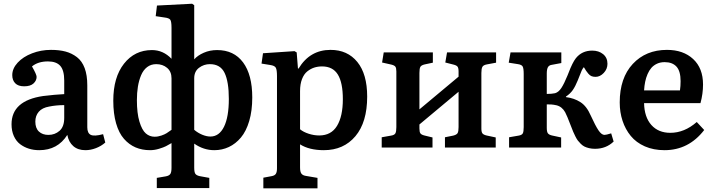

<svg xmlns="http://www.w3.org/2000/svg" viewBox="-20 -793 3837 1032"><path d="M190.9 14.2Q161.1 14.2 135.3 6.1Q109.4 -2 88.1 -18.1Q66.9 -34.2 54.4 -61.8Q42 -89.4 42 -125Q42 -252 211.9 -276.9Q276.4 -284.7 325.2 -287.1V-359.9Q325.2 -415 304 -439Q282.7 -462.9 237.8 -462.9Q184.6 -462.9 151.9 -436Q176.8 -392.6 176.8 -379.9Q176.8 -359.9 160.2 -344.5Q143.6 -329.1 109.9 -329.1Q77.6 -329.1 61.8 -345.5Q45.9 -361.8 45.9 -389.2Q45.9 -424.8 75 -456.3Q104 -487.8 152.1 -506.3Q200.2 -524.9 253.9 -524.9Q298.8 -524.9 332.5 -515.9Q366.2 -506.8 393.6 -485.8Q420.9 -464.8 435.1 -426.8Q449.2 -388.7 449.2 -334V-108.9Q449.2 -77.1 468 -68.1Q486.8 -59.1 534.2 -71.8L545.9 -26.9Q524.4 -7.8 495.8 3.2Q467.3 14.2 439 14.2Q398.9 14.2 374 -7.6Q349.1 -29.3 341.8 -67.9Q290 14.2 190.9 14.2ZM240.2 -67.9Q274.9 -67.9 300 -89.8Q325.2 -111.8 325.2 -159.2V-228Q282.2 -228 244.1 -220.2Q207 -213.9 188.5 -192.4Q169.9 -170.9 169.9 -139.2Q169.9 -104 189.2 -85.9Q208.5 -67.9 240.2 -67.9Z M822.8 217.8V163.1L871.6 154.8Q889.6 151.4 895.8 141.6Q901.9 131.8 901.9 108.9V-23.9Q883.8 -13.2 871.8 -7.1Q859.9 -1 835.2 6.6Q810.5 14.2 786.6 14.2Q743.7 14.2 708.7 -0.7Q673.8 -15.6 646.5 -46.6Q619.1 -77.6 604 -129.9Q588.9 -182.1 588.9 -252Q588.9 -377.4 646.5 -450.7Q704.1 -523.9 796.9 -523.9Q856.9 -523.9 901.9 -477.1V-643.1Q901.9 -676.8 895.5 -686.5Q889.2 -696.3 862.8 -699.2L816.9 -706.1L823.7 -763.2L1012.7 -772.9L1023.9 -765.1V-474.1Q1042.5 -495.1 1075.2 -509.5Q1107.9 -523.9 1147 -523.9Q1237.3 -523.9 1286.6 -457.5Q1335.9 -391.1 1335.9 -269Q1335.9 -197.8 1319.6 -142.6Q1303.2 -87.4 1274.9 -53.7Q1246.6 -20 1210.2 -2.9Q1173.8 14.2 1131.8 14.2Q1074.2 14.2 1023.9 -21V107.9Q1023.9 131.8 1029.8 140.9Q1035.6 149.9 1053.7 153.8L1105 163.1V217.8ZM811 -58.1Q829.6 -58.1 847.7 -64.5Q865.7 -70.8 875.2 -76.9Q884.8 -83 901.9 -95.2V-372.1Q901.9 -408.2 878.2 -428.2Q854.5 -448.2 819.8 -448.2Q791.5 -448.2 770.8 -432.4Q750 -416.5 738.3 -388.4Q726.6 -360.4 721.2 -327.1Q715.8 -293.9 715.8 -254.9Q715.8 -184.6 729.5 -139.2Q743.2 -93.8 763.7 -75.9Q784.2 -58.1 811 -58.1ZM1110.8 -59.1Q1158.2 -59.1 1184.1 -111.8Q1210 -164.6 1210 -261.2Q1210 -353.5 1187.3 -400.9Q1164.6 -448.2 1107.9 -448.2Q1075.7 -448.2 1049.8 -428.7Q1023.9 -409.2 1023.9 -372.1V-95.2Q1043.5 -78.6 1067.1 -68.8Q1090.8 -59.1 1110.8 -59.1Z M1395.5 219.2V162.1L1439.9 153.8Q1456.5 150.9 1462.6 141.4Q1468.8 131.8 1468.8 111.8V-383.8Q1468.8 -417 1462.6 -428.7Q1456.5 -440.4 1431.6 -443.8L1385.7 -451.2L1393.6 -506.8L1563 -518.1L1574.7 -511.2L1581.5 -424.8H1585Q1645.5 -524.9 1756.8 -524.9Q1847.7 -524.9 1900.6 -460Q1953.6 -395 1953.6 -273.9Q1953.6 -136.2 1890.4 -61Q1827.1 14.2 1720.7 14.2Q1642.1 14.2 1592.8 -17.1V106.9Q1592.8 130.9 1600.3 140.6Q1607.9 150.4 1626 152.8L1686.5 163.1V219.2ZM1695.8 -64.9Q1760.3 -64.9 1791.5 -116.5Q1822.8 -168 1822.8 -259.8Q1822.8 -348.6 1795.9 -392.3Q1769 -436 1710.9 -436Q1688.5 -436 1668.9 -429.7Q1649.4 -423.3 1631.6 -409.2Q1613.8 -395 1603.3 -367.9Q1592.8 -340.8 1592.8 -303.2V-98.1Q1610.4 -83.5 1638.9 -74.2Q1667.5 -64.9 1695.8 -64.9Z M2031.7 0V-55.2L2081.5 -64Q2100.1 -66.9 2105.2 -76.4Q2110.4 -85.9 2110.4 -109.9V-409.2Q2110.4 -427.7 2105 -434.8Q2099.6 -441.9 2083.5 -445.8L2033.7 -457L2042.5 -511.2H2306.6V-456.1L2262.7 -446.8Q2244.1 -442.4 2239.3 -433.3Q2234.4 -424.3 2234.4 -400.9V-205.1L2444.8 -380.9V-409.2Q2444.8 -427.7 2439.2 -434.8Q2433.6 -441.9 2417.5 -445.8L2373.5 -457L2382.8 -511.2H2646.5V-456.1L2596.7 -446.8Q2578.1 -443.4 2572.8 -433.6Q2567.4 -423.8 2567.4 -400.9V-102.1Q2567.4 -83.5 2573 -76.2Q2578.6 -68.8 2594.7 -64.9L2644.5 -54.2V0H2371.6V-55.2L2415.5 -64Q2434.1 -68.4 2439.5 -77.4Q2444.8 -86.4 2444.8 -109.9V-299.8L2234.4 -124V-102.1Q2234.4 -83.5 2239.7 -76.2Q2245.1 -68.8 2260.7 -64.9L2304.7 -54.2V0Z M3178.2 6.8Q3161.1 6.8 3146.7 3.4Q3132.3 0 3121.8 -5.1Q3111.3 -10.3 3101.6 -20Q3091.8 -29.8 3085.7 -37.8Q3079.6 -45.9 3072.3 -60.5Q3064.9 -75.2 3061 -84.7Q3057.1 -94.2 3050.3 -111.8Q3025.9 -175.8 3017.6 -189.9Q3001 -219.7 2971.2 -227.1Q2964.4 -229 2956.1 -230Q2948.2 -231.9 2918.9 -231.9V-106Q2918.9 -85 2924.6 -76.9Q2930.2 -68.8 2946.3 -64.9L2996.1 -54.2V0H2716.3V-55.2L2767.1 -64Q2785.2 -66.9 2790 -76.2Q2794.9 -85.4 2794.9 -109.9V-395Q2794.9 -424.8 2789.6 -435.1Q2784.2 -445.3 2764.2 -448.2L2714.4 -456.1L2724.1 -511.2H2997.1V-454.1L2947.3 -444.8Q2931.2 -442.9 2925 -431.6Q2918.9 -420.4 2918.9 -397.9V-288.1Q2945.8 -288.1 2963.4 -292Q2982.4 -297.4 2997.3 -320.1Q3012.2 -342.8 3030.3 -387.2Q3032.2 -391.6 3035.6 -400.4Q3057.1 -457 3075.2 -480Q3107.9 -521 3163.1 -521Q3198.2 -521 3221.7 -502Q3245.1 -482.9 3245.1 -450.2Q3245.1 -421.9 3225.1 -400.9Q3205.1 -379.9 3181.2 -379.9Q3168.9 -379.9 3159.7 -383.5Q3150.4 -387.2 3142.1 -397.2Q3133.8 -407.2 3130.4 -412.4Q3127 -417.5 3118.2 -432.1Q3111.3 -424.3 3106.4 -413.3Q3101.6 -402.3 3095.5 -386.2Q3089.4 -370.1 3085 -359.9Q3072.3 -328.6 3058.8 -309.1Q3045.4 -289.6 3022 -273.9V-271Q3065.9 -265.6 3099.6 -244.1Q3133.3 -222.7 3155.3 -171.9Q3180.2 -117.2 3196.8 -92.5Q3213.4 -67.9 3229 -67.9Q3237.8 -67.9 3265.1 -76.2L3278.3 -32.2Q3237.8 6.8 3178.2 6.8Z M3551.8 14.2Q3492.7 14.2 3446 -6.3Q3399.4 -26.9 3370.4 -62.3Q3341.3 -97.7 3326.2 -143.6Q3311 -189.5 3311 -242.2Q3311 -374 3381.3 -449.5Q3451.7 -524.9 3564.9 -524.9Q3652.8 -524.9 3705.8 -475.6Q3758.8 -426.3 3758.8 -338.9Q3758.8 -289.1 3745.1 -238.8H3441.9Q3443.4 -163.6 3481 -121.3Q3518.6 -79.1 3583 -79.1Q3658.7 -79.1 3725.1 -137.2L3765.1 -94.2Q3681.6 14.2 3551.8 14.2ZM3441.9 -307.1H3634.8Q3638.2 -330.1 3638.2 -356.9Q3638.2 -410.6 3616.2 -434.8Q3594.2 -459 3552.7 -459Q3529.8 -459 3511.7 -450.7Q3493.7 -442.4 3481.4 -428.5Q3469.2 -414.6 3460.7 -394.8Q3452.1 -375 3447.8 -353.5Q3443.4 -332 3441.9 -307.1Z"/></svg>

Font: Literata Book SemiBold
Style: Regular
Weight: 600
Designer: Latin by Veronika Burian and Jose Scaglione. Greek by Irene Vlachou. Cyrillic by Vera Evstafieva
Foundry: TypeTogether
Version: Version 2.003;PS 002.003;hotconv 1.0.88;makeotf.lib2.5.64775